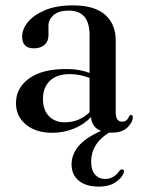

<svg xmlns="http://www.w3.org/2000/svg" viewBox="-20 -484 532 715"><path d="M39.5 -100Q39.5 -156 87.8 -191.5Q136 -227 227 -227Q253.5 -227 274.8 -223Q296 -219 313.5 -212.5V-354Q313.5 -444.5 236 -444.5Q198 -444.5 179.2 -427.5Q160.5 -410.5 160.5 -389.5V-352.5Q160.5 -330 145.8 -317Q131 -304 106.5 -304Q62.5 -304 62.5 -347.5Q62.5 -376 84.5 -402.5Q106.5 -429 148.8 -446.5Q191 -464 251.5 -464Q332 -464 371.5 -429Q411 -394 411 -333.5V-65Q411 -31 434.5 -31Q445.5 -31 451.5 -36.5Q457.5 -42 460.5 -50.5Q463.5 -56 468 -56Q474.5 -56 474.5 -47Q474.5 -29.5 455 -9.8Q435.5 10 395.5 10Q390.5 10 385.5 10Q319.5 51 319.5 117.5Q319.5 150 334 166.2Q348.5 182.5 372 182.5Q388.5 182.5 402.5 174Q416.5 165.5 424.5 152.5Q430 145.5 436 147Q445 149.5 440.5 160.5Q433 180 409 195.5Q385 211 349 211Q300.5 211 273.5 189Q246.5 167 246.5 128Q246.5 92 272 60.8Q297.5 29.5 356 3.5Q322 -10 319 -48Q292 -19.5 254 -4.5Q216 10.5 174 10.5Q114 10.5 76.8 -20Q39.5 -50.5 39.5 -100ZM140 -115.5Q140 -74 162.5 -51.2Q185 -28.5 221 -28.5Q274.5 -28.5 313.5 -66V-194Q297 -200 278.8 -204Q260.5 -208 239.5 -208Q192 -208 166 -183.2Q140 -158.5 140 -115.5Z"/></svg>

Font: Fraunces 72pt
Style: Regular
Weight: 400
Version: Version 1.000;[0bf87f6ff]